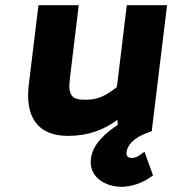

<svg xmlns="http://www.w3.org/2000/svg" viewBox="-20 -511 676 739"><path d="M242 12C319 12 380 -11 432 -50L433 -30C394 -4 337 39 330 100C321 171 386 208 448 208C481 208 526 195 556 173L569 164L536 73L515 88C508 93 497 97 488 97C474 97 465 90 467 75C470 51 489 21 550 -1L564 -6L623 -491H468L430 -176C383 -139 353 -127 310 -127C260 -127 240 -139 249 -209L283 -491H128L91 -187C76 -68 119 12 242 12Z"/></svg>

Font: Falling Sky
Style: ExBdObl
Weight: 400
Designer: Paul D. Hunt
Foundry: Adobe Systems Incorporated
Version: Version 1.02